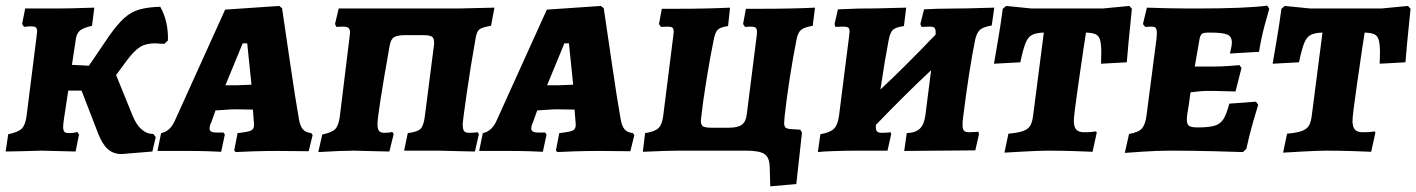

<svg xmlns="http://www.w3.org/2000/svg" viewBox="-20 -532 5001 678"><path d="M573 -389 560 -377Q536 -379 528 -379Q495 -379 474.5 -366Q454 -353 429 -320L390 -267L448 -124Q461 -92 479.5 -75.5Q498 -59 521 -59L530 -48L518 3L409 12Q380 12 360.5 -5.5Q341 -23 326 -62L268 -212H221L206 -113Q203 -94 203 -84Q203 -71 207.5 -66.5Q212 -62 223 -62Q241 -62 253 -66L259 -57L247 3L207 2L126 0Q111 0 55 2L0 3L9 -58Q44 -65 57 -78Q70 -91 74 -124L109 -402Q111 -418 111 -421Q111 -432 106.5 -435.5Q102 -439 89 -439Q80 -439 73.5 -438Q67 -437 65 -437L58 -447L69 -502H185Q225 -502 313 -505L305 -441Q275 -434 263 -424.5Q251 -415 248 -395L234 -303L294 -300L366 -406Q395 -447 419 -468.5Q443 -490 472.5 -498.5Q502 -507 546 -508Q575 -456 573 -389Z M1079 -62 1084 -55 1070 2 961 1Q915 1 870 2.5Q825 4 812 5L807 -1L819 -62Q856 -66 866.5 -71Q877 -76 877 -90Q877 -100 876 -106L873 -145L809 -146Q797 -146 771 -144Q745 -142 741 -142L726 -100Q720 -88 720 -78Q720 -64 743 -64H769L774 -57L761 4Q749 3 714 2Q679 1 639 1H536L549 -62Q581 -68 598 -107L775 -498L966 -511L976 -503Q983 -456 1003.5 -316Q1024 -176 1035 -115Q1039 -88 1049 -76Q1059 -64 1079 -62ZM821 -231Q832 -231 868 -233L853 -379H837L776 -231Z M1118 -57Q1152 -64 1164 -76.5Q1176 -89 1180 -121L1214 -398Q1216 -414 1216 -417Q1216 -429 1210.5 -433.5Q1205 -438 1191 -438L1168 -437L1163 -447L1176 -502H1297H1598L1726 -505L1714 -441Q1684 -436 1674 -429Q1664 -422 1660 -400Q1642 -299 1628 -201.5Q1614 -104 1614 -93Q1614 -75 1619 -69Q1624 -63 1637 -63Q1653 -63 1667 -65L1671 -58L1657 3L1608 2L1530 0H1407L1420 -62Q1454 -66 1465 -77Q1476 -88 1480 -120L1512 -369Q1513 -374 1513 -382Q1513 -398 1504.5 -403Q1496 -408 1473 -408H1413Q1384 -408 1372 -401Q1360 -394 1356 -371Q1313 -129 1313 -93Q1313 -76 1318.5 -69.5Q1324 -63 1337 -63Q1354 -63 1366 -66L1370 -58L1355 3L1308 2L1230 0Q1189 0 1104 5Z M2215 -62 2220 -55 2206 2 2097 1Q2051 1 2006 2.5Q1961 4 1948 5L1943 -1L1955 -62Q1992 -66 2002.5 -71Q2013 -76 2013 -90Q2013 -100 2012 -106L2009 -145L1945 -146Q1933 -146 1907 -144Q1881 -142 1877 -142L1862 -100Q1856 -88 1856 -78Q1856 -64 1879 -64H1905L1910 -57L1897 4Q1885 3 1850 2Q1815 1 1775 1H1672L1685 -62Q1717 -68 1734 -107L1911 -498L2102 -511L2112 -503Q2119 -456 2139.5 -316Q2160 -176 2171 -115Q2175 -88 2185 -76Q2195 -64 2215 -62ZM1957 -231Q1968 -231 2004 -233L1989 -379H1973L1912 -231Z M2751 -124Q2749 -104 2749 -99Q2749 -85 2754.5 -81Q2760 -77 2775 -76L2806 -74L2812 -64L2792 118L2700 126L2698 57Q2697 23 2679 11.5Q2661 0 2615 0H2377L2326 1L2250 4L2258 -62Q2292 -67 2305 -79.5Q2318 -92 2322 -123L2357 -401Q2359 -415 2359 -419Q2359 -431 2354.5 -434.5Q2350 -438 2337 -438L2314 -437L2307 -447L2317 -501H2374Q2474 -501 2558 -505L2551 -440Q2523 -436 2514 -426.5Q2505 -417 2500 -390Q2488 -332 2475 -252Q2462 -172 2456 -117L2455 -105Q2455 -90 2463 -85.5Q2471 -81 2494 -81H2554Q2585 -81 2599.5 -91.5Q2614 -102 2617 -128L2652 -405Q2653 -411 2653 -420Q2653 -430 2648.5 -434Q2644 -438 2631 -438L2611 -437L2604 -447L2614 -501H2671Q2774 -501 2858 -505L2850 -441Q2821 -436 2809.5 -427Q2798 -418 2793 -394Q2766 -256 2751 -124Z M3491 -505 3482 -442Q3453 -437 3441.5 -427.5Q3430 -418 3424 -394Q3402 -287 3380 -110Q3379 -102 3379 -90Q3379 -76 3384 -70.5Q3389 -65 3403 -65Q3414 -65 3424 -66Q3434 -67 3435 -67L3437 -58L3424 -1L3300 0L3173 1L3182 -62Q3213 -63 3228.5 -78Q3244 -93 3248 -127L3268 -284Q3178 -200 3073 -91Q3072 -74 3076.5 -68.5Q3081 -63 3093 -63Q3105 -63 3113.5 -64Q3122 -65 3125 -65L3127 -58L3114 0H3002Q2967 0 2924.5 1.5Q2882 3 2868 5L2877 -58Q2912 -64 2925.5 -78Q2939 -92 2943 -125L2978 -401Q2980 -417 2980 -420Q2980 -431 2975.5 -434.5Q2971 -438 2958 -438L2930 -437L2927 -447L2939 -499Q2950 -499 2978.5 -500.5Q3007 -502 3035 -502Q3077 -502 3120.5 -503.5Q3164 -505 3180 -505L3172 -440Q3143 -436 3133 -426.5Q3123 -417 3118 -390Q3104 -317 3089 -216Q3172 -293 3284 -410V-419Q3284 -430 3279.5 -434Q3275 -438 3264 -438L3234 -437L3230 -447L3243 -499Q3255 -500 3289 -501Q3323 -502 3357 -502Q3394 -502 3434.5 -503.5Q3475 -505 3491 -505Z M3583 -312 3490 -307Q3493 -325 3503.5 -386Q3514 -447 3521 -501L3533 -511L3623 -502H3874L3968 -511L3977 -501Q3970 -434 3965 -381.5Q3960 -329 3959 -312L3868 -307L3869 -345Q3869 -377 3864.5 -391.5Q3860 -406 3849 -411Q3838 -416 3815 -417L3807 -366Q3802 -333 3787 -228.5Q3772 -124 3772 -105Q3772 -84 3780.5 -74.5Q3789 -65 3808 -65Q3823 -65 3834.5 -66Q3846 -67 3850 -68L3853 -64L3838 4Q3820 3 3772.5 1.5Q3725 0 3682 0Q3651 0 3597.5 3Q3544 6 3527 7L3541 -60Q3576 -63 3593.5 -69.5Q3611 -76 3618.5 -89Q3626 -102 3629 -130L3666 -417Q3638 -416 3624 -408.5Q3610 -401 3601.5 -380Q3593 -359 3583 -312Z M4209 -82Q4249 -82 4269 -88Q4289 -94 4300 -111Q4311 -128 4321 -166L4415 -173L4423 -162Q4419 -149 4405.5 -103Q4392 -57 4381 -6L4369 5Q4346 4 4267 2Q4188 0 4115 0Q4065 0 4015.5 3.5Q3966 7 3952 8L3967 -59Q3999 -64 4012 -78Q4025 -92 4029 -127L4064 -396Q4065 -404 4065 -416Q4065 -429 4061 -433.5Q4057 -438 4046 -438L4024 -437L4016 -447L4030 -505Q4048 -504 4099 -503Q4150 -502 4207 -502Q4377 -502 4455 -512L4462 -501Q4458 -488 4445.5 -441.5Q4433 -395 4426 -349L4323 -343Q4324 -347 4327 -360Q4330 -373 4330 -382Q4330 -403 4314 -410Q4298 -417 4251 -417Q4231 -417 4225 -413Q4219 -409 4216 -395L4199 -297H4267Q4292 -297 4319 -299Q4346 -301 4357 -302L4364 -292L4343 -209Q4333 -209 4304.5 -210Q4276 -211 4245 -211Q4221 -211 4184 -206L4178 -162Q4171 -125 4171 -110Q4171 -93 4179 -87.5Q4187 -82 4209 -82Z M4567 -312 4474 -307Q4477 -325 4487.5 -386Q4498 -447 4505 -501L4517 -511L4607 -502H4858L4952 -511L4961 -501Q4954 -434 4949 -381.5Q4944 -329 4943 -312L4852 -307L4853 -345Q4853 -377 4848.5 -391.5Q4844 -406 4833 -411Q4822 -416 4799 -417L4791 -366Q4786 -333 4771 -228.5Q4756 -124 4756 -105Q4756 -84 4764.5 -74.5Q4773 -65 4792 -65Q4807 -65 4818.5 -66Q4830 -67 4834 -68L4837 -64L4822 4Q4804 3 4756.5 1.5Q4709 0 4666 0Q4635 0 4581.5 3Q4528 6 4511 7L4525 -60Q4560 -63 4577.5 -69.5Q4595 -76 4602.5 -89Q4610 -102 4613 -130L4650 -417Q4622 -416 4608 -408.5Q4594 -401 4585.5 -380Q4577 -359 4567 -312Z"/></svg>

Font: Alegreya SC ExtraBold
Style: Italic
Weight: 800
Italic angle: -7°
Designer: Juan Pablo del Peral
Foundry: Huerta Tipografica
Version: Version 2.007; ttfautohint (v1.6)